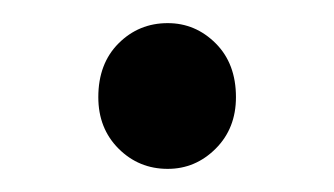

<svg xmlns="http://www.w3.org/2000/svg" viewBox="-20 -405 289 166"><path d="M125 -259Q100 -259 82.5 -276.5Q65 -294 65 -321Q65 -350 82.5 -367.5Q100 -385 125 -385Q149 -385 166.5 -367.5Q184 -350 184 -321Q184 -294 166.5 -276.5Q149 -259 125 -259Z"/></svg>

Font: Matigon Symbol
Style: Regular
Weight: 400
Designer: Paul D. Hunt
Foundry: Adobe Systems Incorporated
Version: Version 2.021;PS 2.000;hotconv 1.0.86;makeotf.lib2.5.63406